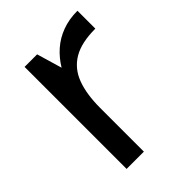

<svg xmlns="http://www.w3.org/2000/svg" viewBox="-155 -582 660 660"><g transform="rotate(-45 174.5 -252.0)"><path d="M72 0V-496H133L160 -404Q178 -434 203.5 -456.5Q229 -479 262.5 -491.5Q296 -504 337 -504V-417Q269 -417 229.5 -393.5Q190 -370 173 -324.5Q156 -279 156 -213V0Z"/></g></svg>

Font: Atkinson Hyperlegible Next
Style: Regular
Weight: 400
Designer: Elliott Scott, Megan Eiswerth, Linus Boman, Theodore Petrosky, Letters from Sweden
Foundry: Applied Design Works, Letters from Sweden
Version: Version 2.001